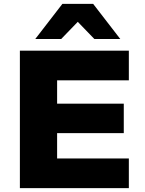

<svg xmlns="http://www.w3.org/2000/svg" viewBox="-20 -965 746 985"><path d="M82 0V-705H641V-553H273V-433H615V-282H273V-152H641V0ZM161 -765 300 -945H458L597 -765H464L379 -853L294 -765Z"/></svg>

Font: Nunito Sans 10pt SemiExpanded Black
Style: Regular
Weight: 900
Width: 6
Designer: Vernon Adams
Foundry: Vernon Adams
Version: Version 3.101;gftools[0.9.27]